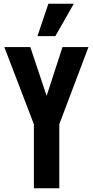

<svg xmlns="http://www.w3.org/2000/svg" viewBox="-20 -1000 493 1020"><path d="M160 0V-340L3 -750H141L247 -433H209L312 -750H450L295 -340V0ZM179 -808 237 -980H372L274 -808Z"/></svg>

Font: Mohave Light
Style: Bold
Weight: 700
Version: Version 2.003